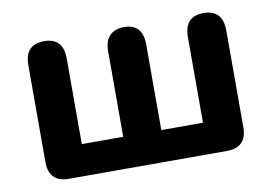

<svg xmlns="http://www.w3.org/2000/svg" viewBox="-60 -592 969 685"><g transform="rotate(-10 424.5 -249.5)"><path d="M139 0Q66 0 66 -73V-424Q66 -499 136 -499Q205 -499 205 -424V-114H355V-424Q355 -461 373.5 -480Q392 -499 425 -499Q493 -499 493 -424V-114H644V-424Q644 -499 713 -499Q783 -499 783 -424V-73Q783 0 710 0Z"/></g></svg>

Font: Chiron GoRound TC
Style: Bold
Weight: 700
Designer: Ryoko NISHIZUKA 西塚涼子 (kana, bopomofo & ideographs); Paul D. Hunt (Latin, Greek & Cyrillic); Sandoll Communications 산돌커뮤니
Foundry: Adobe
Version: Version 1.000;hotconv 1.1.1;makeotfexe 2.6.0